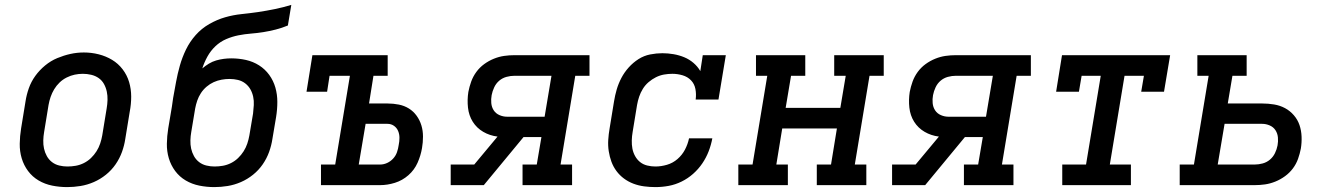

<svg xmlns="http://www.w3.org/2000/svg" viewBox="-20 -755 5440 783"><path d="M254 8Q223 8 193 2Q163 -4 137.5 -19Q112 -34 94.5 -57.5Q77 -81 68.5 -109.5Q60 -138 60.5 -169Q61 -200 66 -231L84 -341Q88 -368 97.5 -395Q107 -422 124 -445.5Q141 -469 164 -488Q187 -507 213.5 -518Q240 -529 267 -535Q294 -541 322 -541Q353 -541 382.5 -533.5Q412 -526 437 -511Q462 -496 480 -472.5Q498 -449 506.5 -420.5Q515 -392 515 -361Q515 -330 509 -299L491 -189Q487 -162 477.5 -135.5Q468 -109 451.5 -85Q435 -61 412 -42.5Q389 -24 362.5 -12.5Q336 -1 308.5 3.5Q281 8 254 8ZM255 -76Q272 -76 289 -79Q306 -82 322 -90Q338 -98 351 -110.5Q364 -123 373.5 -138Q383 -153 388.5 -169.5Q394 -186 397 -203L415 -313Q418 -330 418.5 -347.5Q419 -365 415.5 -381.5Q412 -398 404 -412.5Q396 -427 382.5 -436.5Q369 -446 352 -450Q335 -454 318 -454Q301 -454 284.5 -450.5Q268 -447 252 -439Q236 -431 223 -418.5Q210 -406 201 -391Q192 -376 186.5 -360Q181 -344 178 -327L160 -217Q157 -200 156.5 -182.5Q156 -165 159.5 -149Q163 -133 171 -118.5Q179 -104 192 -94Q205 -84 221.5 -80Q238 -76 255 -76Q255 -76 255 -76Q255 -76 255 -76Z M854 8Q823 8 793 2Q763 -4 737.5 -19Q712 -34 694.5 -57.5Q677 -81 668.5 -109.5Q660 -138 660.5 -169Q661 -200 666 -231L681 -320Q682 -329 683.5 -337.5Q685 -346 686 -355Q692 -388 698 -421Q704 -454 713.5 -487.5Q723 -521 738.5 -553Q754 -585 778 -612Q802 -639 833.5 -657Q865 -675 898 -684.5Q931 -694 965 -697.5Q999 -701 1033 -706Q1067 -711 1101 -718Q1135 -725 1168 -735L1154 -651Q1130 -641 1104.5 -634.5Q1079 -628 1054 -624Q1029 -620 1003.5 -618Q978 -616 952.5 -611Q927 -606 902.5 -595.5Q878 -585 858.5 -566.5Q839 -548 826 -524.5Q813 -501 805 -476Q818 -487 832 -495.5Q846 -504 861.5 -508.5Q877 -513 892.5 -515Q908 -517 923 -517Q954 -517 983 -510.5Q1012 -504 1036.5 -488.5Q1061 -473 1078 -449.5Q1095 -426 1103 -398Q1111 -370 1111 -339.5Q1111 -309 1106 -278L1091 -189Q1087 -162 1077.5 -135.5Q1068 -109 1051.5 -85Q1035 -61 1012 -42.5Q989 -24 962.5 -12.5Q936 -1 908.5 3.5Q881 8 854 8ZM855 -76Q872 -76 889 -79Q906 -82 922 -90Q938 -98 951 -110.5Q964 -123 973.5 -138Q983 -153 988.5 -169.5Q994 -186 997 -203L1012 -292Q1014 -309 1015 -326.5Q1016 -344 1012.5 -360.5Q1009 -377 1001 -391Q993 -405 980 -415Q967 -425 950.5 -429Q934 -433 916 -433Q900 -433 883.5 -430Q867 -427 851.5 -420Q836 -413 822.5 -401.5Q809 -390 799.5 -375.5Q790 -361 784.5 -345Q779 -329 776 -313L760 -217Q757 -200 756.5 -182.5Q756 -165 759.5 -149Q763 -133 771 -118.5Q779 -104 792 -94Q805 -84 821.5 -80Q838 -76 855 -76Q855 -76 855 -76Q855 -76 855 -76Z M1289 0V-84H1347L1407 -446H1324L1314 -381H1230L1254 -530H1561V-446H1503L1485 -333H1560Q1584 -333 1606.5 -328.5Q1629 -324 1647.5 -312.5Q1666 -301 1679 -283Q1692 -265 1698.5 -243.5Q1705 -222 1705 -198Q1705 -174 1701 -151Q1696 -121 1683 -91.5Q1670 -62 1645.5 -40.5Q1621 -19 1590.5 -9.5Q1560 0 1530 0ZM1443 -84H1530Q1545 -84 1559 -90.5Q1573 -97 1583.5 -108.5Q1594 -120 1599 -134.5Q1604 -149 1606 -164Q1609 -178 1609 -193Q1609 -208 1603.5 -221Q1598 -234 1586.5 -242Q1575 -250 1560 -250H1471Z M1818 0V-84H1914L2009 -198Q1977 -202 1950.5 -217.5Q1924 -233 1908 -258.5Q1892 -284 1888.5 -316Q1885 -348 1890 -380Q1894 -401 1901.5 -422Q1909 -443 1922.5 -461.5Q1936 -480 1954.5 -493.5Q1973 -507 1994 -515.5Q2015 -524 2036 -527Q2057 -530 2079 -530H2384V-446H2326L2266 -84H2313V0H2111V-84H2169L2188 -196H2115L1953 0ZM2201 -279 2229 -446H2079Q2062 -446 2045.5 -441.5Q2029 -437 2016 -426Q2003 -415 1995.5 -399Q1988 -383 1985 -367Q1982 -351 1983.5 -334.5Q1985 -318 1993.5 -305Q2002 -292 2017 -285.5Q2032 -279 2048 -279Z M2653 8Q2630 8 2607 5Q2584 2 2563 -6Q2542 -14 2524.5 -27Q2507 -40 2494 -57.5Q2481 -75 2473.5 -95.5Q2466 -116 2462.5 -138.5Q2459 -161 2460.5 -184.5Q2462 -208 2466 -231L2484 -341Q2488 -366 2495 -390Q2502 -414 2514 -437Q2526 -460 2544 -480Q2562 -500 2584 -514Q2606 -528 2631.5 -533Q2657 -538 2681 -538Q2704 -538 2727 -534Q2750 -530 2770.5 -521.5Q2791 -513 2808 -498.5Q2825 -484 2836 -465L2846 -530H2940L2910 -349H2817Q2820 -371 2816 -392Q2812 -413 2798 -427.5Q2784 -442 2763.5 -448Q2743 -454 2722 -454Q2705 -454 2688 -451Q2671 -448 2655 -440Q2639 -432 2625 -420Q2611 -408 2601.5 -392.5Q2592 -377 2586.5 -360.5Q2581 -344 2578 -327L2560 -217Q2557 -200 2556.5 -182.5Q2556 -165 2559 -149Q2562 -133 2570 -118.5Q2578 -104 2590.5 -94Q2603 -84 2619.5 -80Q2636 -76 2653 -76Q2676 -76 2700 -83Q2724 -90 2743 -106.5Q2762 -123 2773.5 -145Q2785 -167 2790 -191H2885Q2880 -164 2870 -138Q2860 -112 2844 -88.5Q2828 -65 2806.5 -46Q2785 -27 2759.5 -14.5Q2734 -2 2707 3Q2680 8 2653 8Z M2991 0V-84H3049L3109 -446H3063V-530H3264V-446H3206L3184 -315H3407L3429 -446H3382V-530H3584V-446H3526L3466 -84H3513V0H3311V-84H3369L3393 -231H3170L3146 -84H3193V0Z M3618 0V-84H3714L3809 -198Q3777 -202 3750.5 -217.5Q3724 -233 3708 -258.5Q3692 -284 3688.5 -316Q3685 -348 3690 -380Q3694 -401 3701.5 -422Q3709 -443 3722.5 -461.5Q3736 -480 3754.5 -493.5Q3773 -507 3794 -515.5Q3815 -524 3836 -527Q3857 -530 3879 -530H4184V-446H4126L4066 -84H4113V0H3911V-84H3969L3988 -196H3915L3753 0ZM4001 -279 4029 -446H3879Q3862 -446 3845.5 -441.5Q3829 -437 3816 -426Q3803 -415 3795.5 -399Q3788 -383 3785 -367Q3782 -351 3783.5 -334.5Q3785 -318 3793.5 -305Q3802 -292 3817 -285.5Q3832 -279 3848 -279Z M4312 0V-84H4409L4469 -446H4391L4380 -381H4287L4311 -530H4752L4727 -381H4634L4645 -446H4566L4506 -84H4592V0Z M4791 0V-84H4849L4909 -446H4863V-530H5064V-446H5006L4987 -333H5127Q5152 -333 5176 -329Q5200 -325 5220.5 -314Q5241 -303 5256.5 -285Q5272 -267 5279.5 -245Q5287 -223 5288 -198Q5289 -173 5285 -149Q5281 -128 5273.5 -107Q5266 -86 5252.5 -68Q5239 -50 5220.5 -36.5Q5202 -23 5181 -14.5Q5160 -6 5139 -3Q5118 0 5097 0ZM4946 -84H5097Q5113 -84 5129.5 -88.5Q5146 -93 5159 -104Q5172 -115 5179.5 -130.5Q5187 -146 5190 -162Q5193 -178 5191.5 -194.5Q5190 -211 5181.5 -224Q5173 -237 5158 -243.5Q5143 -250 5127 -250H4974Z"/></svg>

Font: Iosevka Curly Slab MdExObl
Style: Regular
Weight: 500
Width: 7
Italic angle: -9°
Monospace: yes
Designer: Belleve Invis
Foundry: Belleve Invis
Version: Version 11.1.0; ttfautohint (v1.8.3)